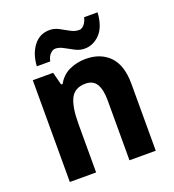

<svg xmlns="http://www.w3.org/2000/svg" viewBox="-137 -862 876 968"><g transform="rotate(-20 301.0 -378.0)"><path d="M358 -556Q438 -556 485.5 -507.5Q533 -459 533 -358V0H392V-321Q392 -379 374 -409Q356 -439 315 -439Q257 -439 235 -395Q213 -351 213 -260V0H72V-546H181L199 -477H207Q230 -519 271 -537.5Q312 -556 358 -556ZM115 -605Q119 -671 151.5 -713Q184 -755 237 -755Q263 -755 287 -742Q311 -729 333.5 -716.5Q356 -704 379 -704Q393 -704 405.5 -718Q418 -732 424 -756H496Q491 -680 455.5 -643Q420 -606 373 -606Q348 -606 323.5 -618.5Q299 -631 276 -644Q253 -657 232 -657Q219 -657 205.5 -643.5Q192 -630 187 -605Z"/></g></svg>

Font: Noto Sans Tamil SemiCondensed
Style: Bold
Weight: 700
Width: 4
Designer: Jelle Bosma - Monotype Design Team
Foundry: Monotype Imaging Inc.
Version: Version 2.004; ttfautohint (v1.8.4.7-5d5b)